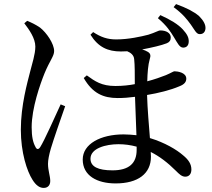

<svg xmlns="http://www.w3.org/2000/svg" viewBox="-20 -858 1040 940"><path d="M194 62C215 62 226 48 226 28C226 4 215 -23 215 -56C215 -74 220 -100 229 -131C242 -175 279 -281 299 -338L277 -347C253 -295 197 -169 177 -138C168 -124 159 -126 153 -140C142 -160 135 -188 135 -235C135 -329 177 -447 198 -499C224 -562 245 -583 245 -608C245 -644 208 -698 176 -723C154 -738 133 -748 113 -756L99 -744C122 -714 153 -671 153 -630C153 -592 137 -546 128 -509C114 -454 82 -342 82 -223C82 -111 112 -20 139 22C157 51 175 62 194 62ZM875 -625C891 -624 903 -633 904 -653C905 -673 897 -690 875 -714C852 -739 814 -762 765 -784L753 -769C796 -733 815 -703 832 -675C849 -647 859 -626 875 -625ZM957 -691C974 -690 985 -701 986 -719C987 -737 977 -757 954 -780C927 -802 894 -819 842 -838L830 -823C875 -790 895 -764 914 -738C932 -713 941 -691 957 -691ZM572 -606 603 -607C620 -600 636 -588 637 -567C640 -542 640 -492 640 -446C614 -441 582 -437 545 -437C477 -437 445 -460 405 -489L390 -476C433 -401 486 -378 556 -378C585 -378 611 -380 641 -384L648 -196C628 -198 607 -200 585 -200C472 -200 385 -153 385 -77C385 2 455 40 546 40C656 40 719 -8 719 -91L718 -114C760 -93 801 -62 842 -21C857 -6 870 7 887 7C907 7 917 -8 917 -28C917 -55 903 -76 876 -98C845 -125 787 -160 714 -182C709 -245 702 -324 700 -393C755 -402 815 -417 857 -435C884 -445 892 -458 892 -473C892 -503 849 -509 834 -509C829 -509 818 -501 792 -490C769 -481 736 -469 701 -460C702 -502 705 -540 713 -568C719 -586 717 -596 704 -604C696 -609 686 -613 676 -616C724 -625 771 -636 796 -646C809 -651 816 -660 816 -674C816 -697 793 -709 765 -709C755 -709 742 -699 706 -688C671 -679 609 -665 549 -665C506 -665 474 -676 436 -701L423 -688C461 -627 508 -606 572 -606ZM649 -140V-124C649 -59 612 -24 531 -24C460 -24 423 -42 423 -81C423 -132 498 -152 560 -152C590 -152 619 -148 649 -140Z"/></svg>

Font: Source Han Serif CN Medium
Style: Regular
Weight: 500
Designer: Ryoko NISHIZUKA 西塚涼子 (kana & ideographs); Frank Grießhammer (Latin, Greek & Cyrillic); Wenlong ZHANG 张文龙 (bopomofo); San
Foundry: Adobe
Version: Version 2.002;hotconv 1.1.0;makeotfexe 2.6.0